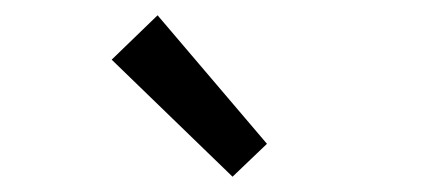

<svg xmlns="http://www.w3.org/2000/svg" viewBox="-20 -804 583 251"><path d="M284 -573 126 -726 186 -784 329 -616Z"/></svg>

Font: Assistant Medium
Style: Regular
Weight: 500
Designer: Hebrew By Ben Nathan, Latin by Paul Hunt
Version: Version 3.000